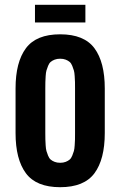

<svg xmlns="http://www.w3.org/2000/svg" viewBox="-20 -778 506 807"><path d="M127 -757.8H338.9V-683.6H127ZM45.4 -218.8V-406.2Q45.4 -516.6 88.9 -575.2Q132.3 -633.8 232.9 -633.8Q333.5 -633.8 377 -575.2Q420.4 -516.6 420.4 -406.2V-218.8Q420.4 -108.4 377 -49.8Q333.5 8.8 232.9 8.8Q132.3 8.8 88.9 -49.8Q45.4 -108.4 45.4 -218.8ZM170.4 -406.2V-218.8Q170.4 -200.7 170.7 -191.7Q170.9 -182.6 171.9 -167Q172.9 -151.4 175.3 -143.1Q177.7 -134.8 182.1 -123.8Q186.5 -112.8 193.1 -107.2Q199.7 -101.6 209.7 -97.7Q219.7 -93.8 232.9 -93.8Q246.1 -93.8 256.1 -97.7Q266.1 -101.6 272.7 -107.2Q279.3 -112.8 283.7 -123.8Q288.1 -134.8 290.5 -143.1Q293 -151.4 293.9 -167Q294.9 -182.6 295.2 -191.7Q295.4 -200.7 295.4 -218.8V-406.2Q295.4 -424.3 295.2 -433.3Q294.9 -442.4 293.9 -458Q293 -473.6 290.5 -481.9Q288.1 -490.2 283.7 -501.2Q279.3 -512.2 272.7 -517.8Q266.1 -523.4 256.1 -527.3Q246.1 -531.2 232.9 -531.2Q219.7 -531.2 209.7 -527.3Q199.7 -523.4 193.1 -517.8Q186.5 -512.2 182.1 -501.2Q177.7 -490.2 175.3 -481.9Q172.9 -473.6 171.9 -458Q170.9 -442.4 170.7 -433.3Q170.4 -424.3 170.4 -406.2Z"/></svg>

Font: Oswald
Style: Stencbab
Weight: 400
Designer: Mathieu Le Lay
Foundry: Mathieu Le Lay
Version: Version 1.000